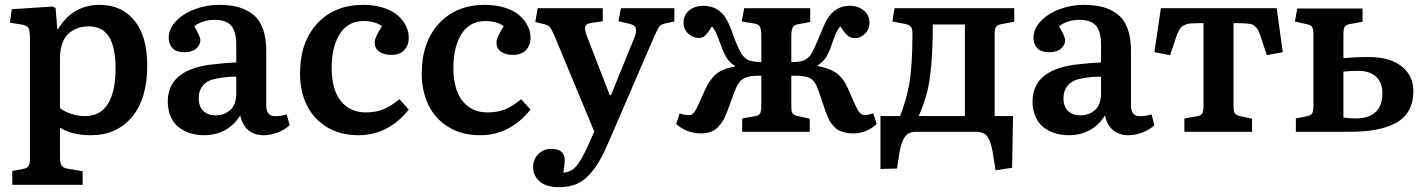

<svg xmlns="http://www.w3.org/2000/svg" viewBox="-20 -545 5894 794"><path d="M30.8 219.2V162.1L75.2 153.8Q91.8 150.9 97.9 141.4Q104 131.8 104 111.8V-383.8Q104 -417 97.9 -428.7Q91.8 -440.4 66.9 -443.8L21 -451.2L28.8 -506.8L198.2 -518.1L210 -511.2L216.8 -424.8H220.2Q280.8 -524.9 392.1 -524.9Q482.9 -524.9 535.9 -460Q588.9 -395 588.9 -273.9Q588.9 -136.2 525.6 -61Q462.4 14.2 356 14.2Q277.3 14.2 228 -17.1V106.9Q228 130.9 235.6 140.6Q243.2 150.4 261.2 152.8L321.8 163.1V219.2ZM331.1 -64.9Q395.5 -64.9 426.8 -116.5Q458 -168 458 -259.8Q458 -348.6 431.2 -392.3Q404.3 -436 346.2 -436Q323.7 -436 304.2 -429.7Q284.7 -423.3 266.8 -409.2Q249 -395 238.5 -367.9Q228 -340.8 228 -303.2V-98.1Q245.6 -83.5 274.2 -74.2Q302.7 -64.9 331.1 -64.9Z M822.8 14.2Q793 14.2 767.1 6.1Q741.2 -2 720 -18.1Q698.7 -34.2 686.3 -61.8Q673.8 -89.4 673.8 -125Q673.8 -252 843.8 -276.9Q908.2 -284.7 957 -287.1V-359.9Q957 -415 935.8 -439Q914.6 -462.9 869.6 -462.9Q816.4 -462.9 783.7 -436Q808.6 -392.6 808.6 -379.9Q808.6 -359.9 792 -344.5Q775.4 -329.1 741.7 -329.1Q709.5 -329.1 693.6 -345.5Q677.7 -361.8 677.7 -389.2Q677.7 -424.8 706.8 -456.3Q735.8 -487.8 783.9 -506.3Q832 -524.9 885.7 -524.9Q930.7 -524.9 964.4 -515.9Q998 -506.8 1025.4 -485.8Q1052.7 -464.8 1066.9 -426.8Q1081.1 -388.7 1081.1 -334V-108.9Q1081.1 -77.1 1099.9 -68.1Q1118.7 -59.1 1166 -71.8L1177.7 -26.9Q1156.2 -7.8 1127.7 3.2Q1099.1 14.2 1070.8 14.2Q1030.8 14.2 1005.9 -7.6Q981 -29.3 973.6 -67.9Q921.9 14.2 822.8 14.2ZM872.1 -67.9Q906.7 -67.9 931.9 -89.8Q957 -111.8 957 -159.2V-228Q914.1 -228 876 -220.2Q838.9 -213.9 820.3 -192.4Q801.8 -170.9 801.8 -139.2Q801.8 -104 821 -85.9Q840.3 -67.9 872.1 -67.9Z M1461.4 14.2Q1386.2 14.2 1330.8 -20Q1275.4 -54.2 1248 -111.6Q1220.7 -168.9 1220.7 -241.2Q1220.7 -370.6 1292 -447.8Q1363.3 -524.9 1481.4 -524.9Q1528.3 -524.9 1565.4 -512.9Q1602.5 -501 1625 -481.2Q1647.5 -461.4 1658.9 -437.7Q1670.4 -414.1 1670.4 -389.2Q1670.4 -357.4 1651.6 -337.6Q1632.8 -317.9 1597.7 -317.9Q1570.3 -317.9 1550 -330.3Q1529.8 -342.8 1529.8 -370.1Q1529.8 -380.9 1536.1 -394.8Q1542.5 -408.7 1559.6 -437Q1529.8 -458 1483.4 -458Q1419.4 -458 1385.5 -405Q1351.6 -352.1 1351.6 -264.2Q1351.6 -174.8 1389.4 -127.4Q1427.2 -80.1 1492.7 -80.1Q1536.1 -80.1 1567.9 -94Q1599.6 -107.9 1631.8 -134.8L1670.4 -91.8Q1585.4 14.2 1461.4 14.2Z M1964.8 14.2Q1889.6 14.2 1834.2 -20Q1778.8 -54.2 1751.5 -111.6Q1724.1 -168.9 1724.1 -241.2Q1724.1 -370.6 1795.4 -447.8Q1866.7 -524.9 1984.9 -524.9Q2031.7 -524.9 2068.8 -512.9Q2106 -501 2128.4 -481.2Q2150.9 -461.4 2162.4 -437.7Q2173.8 -414.1 2173.8 -389.2Q2173.8 -357.4 2155 -337.6Q2136.2 -317.9 2101.1 -317.9Q2073.7 -317.9 2053.5 -330.3Q2033.2 -342.8 2033.2 -370.1Q2033.2 -380.9 2039.6 -394.8Q2045.9 -408.7 2063 -437Q2033.2 -458 1986.8 -458Q1922.9 -458 1888.9 -405Q1855 -352.1 1855 -264.2Q1855 -174.8 1892.8 -127.4Q1930.7 -80.1 1996.1 -80.1Q2039.6 -80.1 2071.3 -94Q2103 -107.9 2135.3 -134.8L2173.8 -91.8Q2088.9 14.2 1964.8 14.2Z M2292.5 229Q2238.3 229 2211.4 204.8Q2184.6 180.7 2184.6 147Q2184.6 114.3 2205.8 92.5Q2227.1 70.8 2259.8 70.8Q2314 70.8 2315.4 115.2Q2315.4 134.8 2309.6 168.9Q2342.8 167 2364.7 140.4Q2386.7 113.8 2413.6 53.2L2437.5 -1L2273.4 -396Q2272.5 -397.9 2271 -401.4Q2260.3 -425.3 2253.2 -433.3Q2246.1 -441.4 2227.5 -445.8L2193.8 -454.1L2203.6 -511.2H2472.7V-457L2424.8 -450.2Q2404.8 -447.3 2400.6 -436.3Q2396.5 -425.3 2405.8 -398.9L2501.5 -151.9H2506.8L2604.5 -392.1Q2613.8 -417 2608.9 -429.4Q2604 -441.9 2582.5 -446.8L2537.6 -457L2547.9 -511.2H2768.6V-456.1L2731.4 -448.2Q2714.4 -444.8 2707.3 -436Q2700.2 -427.2 2687.5 -398.4Q2686.5 -396.5 2685.8 -395Q2685.1 -393.6 2684.6 -392.1L2500.5 34.2Q2479 84.5 2460.9 116.5Q2442.9 148.4 2418.5 176Q2394 203.6 2363.3 216.3Q2332.5 229 2292.5 229Z M2880.4 6.8Q2819.8 6.8 2776.4 -32.2L2790.5 -76.2Q2811.5 -68.8 2828.6 -68.8Q2834 -68.8 2838.1 -70.3Q2842.3 -71.8 2846.7 -76.4Q2851.1 -81.1 2854.2 -85.4Q2857.4 -89.8 2862.3 -99.9Q2867.2 -109.9 2870.8 -117.9Q2874.5 -126 2881.6 -142.3Q2888.7 -158.7 2894.5 -170.9Q2904.3 -193.8 2916.3 -210.4Q2928.2 -227.1 2939 -236.8Q2949.7 -246.6 2964.8 -253.4Q2980 -260.3 2990.7 -263.4Q3001.5 -266.6 3019.5 -270V-272.9Q2997.6 -285.2 2985.1 -305.7Q2972.7 -326.2 2961.4 -357.9Q2948.7 -393.1 2941.4 -408.9Q2934.1 -424.8 2924.3 -436Q2914.6 -420.9 2911.1 -415.8Q2907.7 -410.6 2900.4 -402.1Q2893.1 -393.6 2885.7 -390.9Q2878.4 -388.2 2868.7 -388.2Q2845.7 -388.2 2826.2 -406Q2806.6 -423.8 2806.6 -451.2Q2806.6 -482.9 2830.1 -502Q2853.5 -521 2887.7 -521Q2900.9 -521 2912.4 -518.6Q2923.8 -516.1 2933.1 -512.7Q2942.4 -509.3 2950.7 -502.9Q2959 -496.6 2965.1 -491Q2971.2 -485.4 2977.3 -475.8Q2983.4 -466.3 2987.3 -459.7Q2991.2 -453.1 2996.1 -441.7Q3001 -430.2 3003.4 -423.6Q3005.9 -417 3010.3 -404.8Q3014.6 -392.6 3016.6 -387.2Q3034.7 -340.3 3047.6 -321Q3060.5 -301.8 3078.6 -294.9Q3101.6 -288.1 3128.4 -288.1V-392.1Q3128.4 -422.9 3122.8 -434.1Q3117.2 -445.3 3096.7 -448.2L3047.4 -456.1L3057.6 -511.2H3330.6V-454.1L3280.8 -444.8Q3264.6 -442.9 3258.5 -431.4Q3252.4 -419.9 3252.4 -397.9V-288.1Q3289.1 -288.1 3306.6 -295.9Q3324.7 -305.7 3335 -322Q3345.2 -338.4 3365.7 -387.2Q3388.2 -443.8 3397.5 -460.9Q3430.7 -518.6 3488.8 -521Q3491.7 -521 3494.6 -521Q3528.3 -521 3552 -501.7Q3575.7 -482.4 3575.7 -452.1Q3575.7 -423.3 3556.6 -405.3Q3537.6 -387.2 3515.6 -387.2Q3497.1 -387.2 3483.6 -399.4Q3470.2 -411.6 3455.6 -436Q3453.1 -433.6 3450.9 -430.9Q3448.7 -428.2 3446.5 -424.8Q3444.3 -421.4 3442.6 -418.5Q3440.9 -415.5 3438.5 -410.4Q3436 -405.3 3434.8 -402.1Q3433.6 -398.9 3430.9 -392.1Q3428.2 -385.3 3427 -382.1Q3425.8 -378.9 3422.9 -370.4Q3419.9 -361.8 3418.5 -357.9Q3408.2 -327.6 3396.2 -308.3Q3384.3 -289.1 3360.4 -273.9V-272Q3383.3 -267.6 3397.7 -262.9Q3412.1 -258.3 3430.7 -248Q3449.2 -237.8 3463.6 -218.8Q3478 -199.7 3489.7 -171.9Q3520 -101.6 3526.9 -90.3Q3539.6 -68.8 3556.6 -68.8Q3567.4 -68.8 3591.3 -76.2L3605.5 -32.2Q3563.5 6.8 3507.3 6.8Q3490.2 6.8 3475.8 3.4Q3461.4 0 3450.9 -4.9Q3440.4 -9.8 3431.2 -19.3Q3421.9 -28.8 3416 -37.1Q3410.2 -45.4 3403.8 -59.6Q3397.5 -73.7 3393.8 -84.2Q3390.1 -94.7 3384.8 -111.8Q3362.3 -179.2 3356 -191.9Q3342.8 -218.8 3319.3 -226.1Q3310.5 -228.5 3299.3 -230Q3288.1 -231.9 3252.4 -231.9V-106Q3252.4 -84.5 3257.6 -76.7Q3262.7 -68.8 3279.3 -64.9L3328.6 -54.2V0H3049.3V-55.2L3099.6 -64Q3118.2 -66.9 3123.3 -76.4Q3128.4 -85.9 3128.4 -109.9V-231.9Q3094.2 -231.9 3086.4 -230Q3076.2 -228.5 3067.9 -225.6Q3059.6 -222.7 3053.5 -219.5Q3047.4 -216.3 3041.5 -209.2Q3035.6 -202.1 3032.2 -197.3Q3028.8 -192.4 3023.7 -180.7Q3018.6 -168.9 3015.9 -161.9Q3013.2 -154.8 3007.3 -138.2Q3001.5 -121.6 2997.6 -111.8Q2991.2 -93.8 2987.8 -85Q2984.4 -76.2 2977.5 -61Q2970.7 -45.9 2965.1 -38.3Q2959.5 -30.8 2950.4 -20.5Q2941.4 -10.3 2931.9 -5.4Q2922.4 -0.5 2909.2 3.2Q2896 6.8 2880.4 6.8Z M4097.2 159.2 4085.4 85Q4077.6 40.5 4063.7 20.3Q4049.8 0 4014.2 0H3768.1Q3736.3 0 3721.7 21.5Q3707 43 3700.2 83L3689.5 151.9L3621.1 153.8V-64.9H3702.1Q3729 -131.8 3741 -202.9Q3752.9 -273.9 3753.4 -403.8Q3753.4 -425.3 3747.3 -433.6Q3741.2 -441.9 3724.1 -445.8L3670.4 -456.1L3679.2 -511.2H4174.3V-455.1L4124.5 -445.8Q4105.5 -442.9 4099.4 -434.3Q4093.3 -425.8 4093.3 -404.8V-64.9H4169.4L4165.5 148.9ZM3779.3 -64.9H3970.2V-443.8H3837.4Q3837.4 -254.4 3813.5 -162.1Q3802.2 -117.2 3779.3 -64.9Z M4398.9 14.2Q4369.1 14.2 4343.3 6.1Q4317.4 -2 4296.1 -18.1Q4274.9 -34.2 4262.5 -61.8Q4250 -89.4 4250 -125Q4250 -252 4419.9 -276.9Q4484.4 -284.7 4533.2 -287.1V-359.9Q4533.2 -415 4512 -439Q4490.7 -462.9 4445.8 -462.9Q4392.6 -462.9 4359.9 -436Q4384.8 -392.6 4384.8 -379.9Q4384.8 -359.9 4368.2 -344.5Q4351.6 -329.1 4317.9 -329.1Q4285.6 -329.1 4269.8 -345.5Q4253.9 -361.8 4253.9 -389.2Q4253.9 -424.8 4283 -456.3Q4312 -487.8 4360.1 -506.3Q4408.2 -524.9 4461.9 -524.9Q4506.8 -524.9 4540.5 -515.9Q4574.2 -506.8 4601.6 -485.8Q4628.9 -464.8 4643.1 -426.8Q4657.2 -388.7 4657.2 -334V-108.9Q4657.2 -77.1 4676 -68.1Q4694.8 -59.1 4742.2 -71.8L4753.9 -26.9Q4732.4 -7.8 4703.9 3.2Q4675.3 14.2 4647 14.2Q4606.9 14.2 4582 -7.6Q4557.1 -29.3 4549.8 -67.9Q4498 14.2 4398.9 14.2ZM4448.2 -67.9Q4482.9 -67.9 4508.1 -89.8Q4533.2 -111.8 4533.2 -159.2V-228Q4490.2 -228 4452.1 -220.2Q4415 -213.9 4396.5 -192.4Q4377.9 -170.9 4377.9 -139.2Q4377.9 -104 4397.2 -85.9Q4416.5 -67.9 4448.2 -67.9Z M4877.9 0V-55.2L4928.7 -64Q4947.3 -66.9 4952.1 -76.2Q4957 -85.4 4957 -109.9V-449.2H4934.1Q4915.5 -449.2 4903.6 -448.2Q4891.6 -447.3 4881.6 -442.9Q4871.6 -438.5 4866.5 -434.6Q4861.3 -430.7 4855.2 -418.7Q4849.1 -406.7 4845.9 -397.7Q4842.8 -388.7 4835.9 -367.2L4818.8 -316.9L4753.9 -329.1L4780.8 -511.2H5259.8L5284.7 -329.1L5218.8 -316.9L5201.7 -369.1Q5195.8 -387.7 5192.6 -396.2Q5189.5 -404.8 5184.8 -415.8Q5180.2 -426.8 5175.8 -430.7Q5171.4 -434.6 5165.3 -439.7Q5159.2 -444.8 5150.1 -446Q5141.1 -447.3 5130.6 -448.2Q5120.1 -449.2 5104 -449.2H5081.1V-106.9Q5081.1 -84.5 5086.2 -76.7Q5091.3 -68.8 5107.9 -64.9L5157.7 -54.2V0Z M5338.9 0V-55.2L5383.8 -64Q5402.3 -68.4 5407 -77.1Q5411.6 -85.9 5411.6 -109.9V-408.2Q5410.6 -427.2 5405.8 -434.3Q5400.9 -441.4 5384.8 -444.8L5335 -456.1L5344.7 -509.8H5614.7V-455.1L5564 -445.8Q5545.4 -442.9 5540.5 -433.6Q5535.6 -424.3 5535.6 -399.9V-304.2Q5580.6 -309.1 5640.6 -309.1Q5727.1 -309.1 5775.9 -271Q5824.7 -232.9 5824.7 -168.9Q5824.7 -121.6 5805.9 -88.1Q5787.1 -54.7 5750.7 -35.6Q5714.4 -16.6 5667.7 -8.3Q5621.1 0 5559.6 0ZM5587.9 -55.2Q5640.6 -55.2 5668.7 -81.5Q5696.8 -107.9 5696.8 -159.2Q5696.8 -203.6 5670.4 -227.8Q5644 -252 5597.7 -252Q5561.5 -252 5535.6 -249V-59.1Q5559.6 -55.2 5587.9 -55.2Z"/></svg>

Font: Literata Book SemiBold
Style: Regular
Weight: 600
Designer: Latin by Veronika Burian and Jose Scaglione. Greek by Irene Vlachou. Cyrillic by Vera Evstafieva
Foundry: TypeTogether
Version: Version 2.003;PS 002.003;hotconv 1.0.88;makeotf.lib2.5.64775